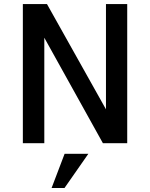

<svg xmlns="http://www.w3.org/2000/svg" viewBox="-20 -710 745 952"><path d="M93.3 0V-689.9H212.9L505.4 -168V-689.9H610.8V0H490.2L199.7 -522.9V0ZM235.8 222.2 300.3 52.7H418L299.8 222.2Z"/></svg>

Font: Acari Sans SemiBold
Style: Regular
Weight: 600
Designer: Alfredo Marco Pradil and Stefan Peev
Foundry: Hanken Design Co.
Version: Version 1.045;January 11, 2019;FontCreator 11.5.0.2425 64-bi